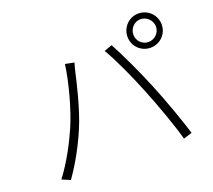

<svg xmlns="http://www.w3.org/2000/svg" viewBox="-130 -965 1260 1134"><g transform="rotate(-20 500.0 -398.0)"><path d="M772 -684C772 -723 803 -756 842 -756C881 -756 914 -723 914 -684C914 -645 881 -613 842 -613C803 -613 772 -645 772 -684ZM735 -684C735 -624 783 -577 842 -577C902 -577 950 -624 950 -684C950 -744 902 -792 842 -792C783 -792 735 -744 735 -684ZM233 -294C198 -214 144 -110 80 -26L132 -4C191 -87 243 -184 280 -272C326 -380 361 -535 374 -592C379 -612 383 -630 389 -649L333 -660C319 -552 276 -394 233 -294ZM725 -343C767 -238 819 -96 843 -5L897 -22C871 -107 818 -257 775 -360C730 -471 668 -600 630 -670L580 -652C624 -579 684 -445 725 -343Z"/></g></svg>

Font: Noto Sans JP Light
Style: Regular
Weight: 300
Designer: Ryoko NISHIZUKA (kana & ideographs); Paul D. Hunt (Latin, Greek & Cyrillic); Wenlong ZHANG (bopomofo); Sandoll Communica
Foundry: Adobe Systems Incorporated
Version: Version 1.004;PS 1.004;hotconv 1.0.82;makeotf.lib2.5.63406